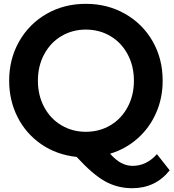

<svg xmlns="http://www.w3.org/2000/svg" viewBox="-20 -810 906 1002"><path d="M670 172.2Q592.2 172.2 527.2 135.6Q462.2 98.9 380 8.9Q275.6 -2.2 195.6 -57.2Q115.6 -112.2 71.7 -198.9Q27.8 -285.6 27.8 -388.9Q27.8 -502.2 80 -593.9Q132.2 -685.6 223.3 -737.8Q314.4 -790 427.8 -790Q541.1 -790 632.8 -737.8Q724.4 -685.6 776.7 -594.4Q828.9 -503.3 828.9 -388.9Q828.9 -297.8 794.4 -220Q760 -142.2 697.8 -87.2Q635.6 -32.2 554.4 -7.8Q584.4 25.6 612.8 40.6Q641.1 55.6 672.2 55.6Q744.4 55.6 798.9 -5.6L865.6 78.9Q791.1 172.2 670 172.2ZM427.8 -122.2Q498.9 -122.2 556.1 -156.1Q613.3 -190 646.1 -251.1Q678.9 -312.2 678.9 -388.9Q678.9 -465.6 646.1 -526.7Q613.3 -587.8 556.1 -621.7Q498.9 -655.6 427.8 -655.6Q357.8 -655.6 300.6 -621.7Q243.3 -587.8 210.6 -526.7Q177.8 -465.6 177.8 -388.9Q177.8 -312.2 210.6 -251.1Q243.3 -190 300.6 -156.1Q357.8 -122.2 427.8 -122.2Z"/></svg>

Font: Paperlogy 7 Bold
Style: Regular
Weight: 700
Designer: redesigned by Lee Juim, glyphs from Gmarket Sans & Montserrat
Foundry: PT&
Version: Version 1.001